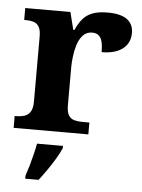

<svg xmlns="http://www.w3.org/2000/svg" viewBox="-54 -591 631 855"><g transform="rotate(5 261.5 -163.5)"><path d="M20 0V-53H23Q46 -53 62.9 -58Q79.9 -63 89.9 -78.5Q100 -94 100 -125V-415Q100 -445 91 -459.5Q82 -474 66 -478.5Q50 -483 28 -483H25V-536H227L246.5 -458H251.7Q265 -488 282 -508Q299 -528 325.5 -538Q352 -548 393 -548Q451.6 -548 479.8 -526.9Q508 -505.8 508 -467Q508 -421 474.5 -395.5Q441 -370 381 -370Q381 -398 376.5 -416Q372 -434 361.3 -443.5Q350.6 -453 332 -453Q306 -453 290 -435Q274 -417 266 -390.5Q258 -364 255 -337Q252 -310 252 -293V-120Q252 -91 261 -76.5Q270 -62 286 -57.5Q302 -53 322 -53H354V0ZM91 208Q98 188 105.5 162Q113 136 119.5 109.5Q126 83 130 61H246V71Q237 92 221 119Q205 146 186.5 172.5Q168 199 151 221H91Z"/></g></svg>

Font: Noto Serif Tamil
Style: Italic
Weight: 400
Italic angle: -12°
Designer: Indian Type Foundry, Tom Grace, and the Monotype Design Team
Foundry: Monotype Imaging Inc.
Version: Version 2.003